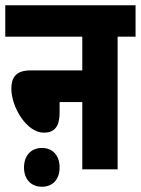

<svg xmlns="http://www.w3.org/2000/svg" viewBox="-20 -642 534 728"><path d="M0 -622V-503H292V-375H95C39 -375 23 -346 23 -306C23 -236 81 -139 146 -139C188 -139 206 -164 206 -215V-255H292V0H426V-503H494V-622ZM71 -7C71 36 96 66 139 66C182 66 206 36 206 -7C206 -50 182 -81 139 -81C96 -81 71 -50 71 -7Z"/></svg>

Font: Noto Sans Devanagari ExtraCondensed ExtraBold
Style: Regular
Weight: 800
Width: 2
Designer: Jelle Bosma - Monotype Design Team
Foundry: Monotype Imaging Inc.
Version: Version 2.004